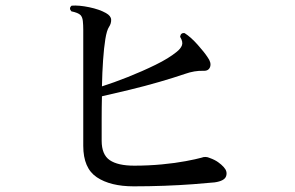

<svg xmlns="http://www.w3.org/2000/svg" viewBox="-20 -704 1040 678"><path d="M452 -46Q370 -46 322 -78Q274 -110 274 -189V-599Q274 -616 272.5 -630Q271 -644 264 -651Q256 -659 232 -664Q222 -675 233 -684Q259 -686 295 -678.5Q331 -671 354 -658Q372 -648 372.5 -634.5Q373 -621 365 -609Q357 -597 352 -566Q347 -535 344 -491.5Q341 -448 340 -399Q381 -412 431.5 -432Q482 -452 529 -475Q576 -498 604 -521Q618 -532 622.5 -544Q627 -556 616 -574Q618 -589 632 -587Q654 -573 678 -546Q702 -519 713 -502Q727 -483 722 -468Q717 -453 698 -454Q667 -455 633 -443Q595 -430 543.5 -415Q492 -400 438 -387Q384 -374 340 -364Q339 -327 339 -283Q339 -239 339 -207Q339 -158 367.5 -138.5Q396 -119 454 -119Q504 -119 551.5 -123.5Q599 -128 636 -135Q673 -142 691 -147Q706 -153 721 -146Q738 -140 750 -131.5Q762 -123 770 -114Q784 -99 778.5 -82Q773 -65 738 -60Q708 -57 661.5 -53.5Q615 -50 560.5 -48Q506 -46 452 -46Z"/></svg>

Font: Zen Old Mincho Medium
Style: Regular
Weight: 500
Designer: Yoshimichi Ohira
Foundry: Positype
Version: Version 1.500